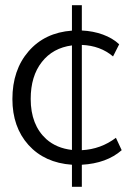

<svg xmlns="http://www.w3.org/2000/svg" viewBox="-20 -632 528 748"><path d="M298.8 9.8V95.7H260.3V9.8Q153.8 2.4 90.8 -67.4Q28.3 -137.2 28.3 -246.1Q28.3 -359.4 91.3 -432.1Q154.3 -504.9 260.3 -512.7V-611.8H298.8V-513.2Q342.8 -511.2 380.9 -497.3Q418.9 -483.4 444.3 -459.5L420.4 -412.1Q371.1 -454.1 298.8 -457V-46.9Q373 -50.8 431.6 -95.2L454.1 -46.9Q395.5 4.4 298.8 9.8ZM260.3 -47.9V-455.1Q186 -445.3 143.1 -390.6Q99.6 -335.4 99.6 -246.6Q99.6 -145 160.6 -89.8Q200.2 -54.7 260.3 -47.9Z"/></svg>

Font: Ride Light
Style: Regular
Weight: 300
Version: Version 3.000